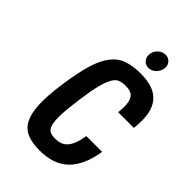

<svg xmlns="http://www.w3.org/2000/svg" viewBox="-257 -969 1078 1078"><g transform="rotate(45 281.5 -430.5)"><path d="M403 -233Q396.4 -193.1 386.2 -167.3Q376 -141.4 361.6 -125.9Q347.1 -110.4 328.6 -104.5Q310.1 -98.6 287 -98.6Q262.9 -98.6 246.7 -106.9Q230.6 -115.1 223.2 -141.6Q215.9 -168 217.6 -217.2Q219.4 -266.4 230.9 -349Q241.6 -429.4 253.7 -476.7Q265.9 -524 280.4 -549.2Q295 -574.4 313.8 -581.6Q332.6 -588.9 358 -588.9Q381 -588.9 397.2 -583.4Q413.4 -578 423.2 -563.1Q433 -548.3 436.2 -522.3Q439.4 -496.3 434.4 -454.1H559.1Q567 -518.7 558.7 -565Q550.4 -611.3 526.5 -640.7Q502.6 -670.1 463.9 -683.8Q425.1 -697.4 370.9 -697.4Q309.4 -697.4 265.1 -681.9Q220.7 -666.4 189.6 -626.3Q158.4 -586.1 138 -517.5Q117.6 -448.9 102.3 -342.3Q88 -241.3 90.5 -173.7Q93 -106.1 113.6 -65.1Q134.1 -24.1 173.8 -7.1Q213.4 10 272.4 10Q326.4 10 369.1 -3.6Q411.7 -17.3 443.4 -46.6Q475 -75.9 496.4 -121.8Q517.7 -167.7 528.4 -233ZM377.9 -750Q402.7 -750 421.5 -767.8Q440.3 -785.6 444.7 -811.4Q448.1 -836.3 433.8 -853.5Q419.4 -870.7 395.3 -870.7Q370.7 -870.7 351.4 -853.5Q332.1 -836.3 328.7 -811.4Q325 -785.6 339.5 -767.8Q354 -750 377.9 -750Z"/></g></svg>

Font: Secuela ExtLt
Style: Italic
Weight: 200
Italic angle: -8°
Designer: Fernando Haro
Foundry: deFharo
Version: Version 1.704